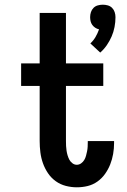

<svg xmlns="http://www.w3.org/2000/svg" viewBox="-20 -790 540 818"><path d="M407 -566 365 -605Q378 -617 387 -632.5Q396 -648 402 -665Q393 -667 385.5 -672Q378 -677 373 -684Q368 -691 366 -699.5Q364 -708 364 -717Q364 -728 367.5 -738.5Q371 -749 378.5 -756.5Q386 -764 396.5 -767Q407 -770 418 -770Q429 -770 439.5 -767Q450 -764 457.5 -756.5Q465 -749 468.5 -738.5Q472 -728 472 -717Q472 -696 468 -675Q464 -654 455.5 -634.5Q447 -615 435 -597.5Q423 -580 407 -566ZM307 8Q284 8 260.5 2Q237 -4 217.5 -18Q198 -32 184.5 -52Q171 -72 163 -94.5Q155 -117 152 -141Q149 -165 149 -189V-424H70V-520H149V-735H261V-520H420V-424H261V-189Q261 -178 261.5 -168Q262 -158 263.5 -148Q265 -138 268 -128Q271 -118 275.5 -109.5Q280 -101 288.5 -94.5Q297 -88 307 -88Q317 -88 325.5 -94Q334 -100 339 -108.5Q344 -117 346.5 -126.5Q349 -136 351 -145.5Q353 -155 353.5 -165Q354 -175 354 -185V-189H466V-180Q466 -157 462 -134Q458 -111 449.5 -89.5Q441 -68 427.5 -49Q414 -30 395 -16.5Q376 -3 353.5 2.5Q331 8 307 8Z"/></svg>

Font: Iosevka Term
Style: Bold
Weight: 700
Monospace: yes
Designer: Belleve Invis
Foundry: Belleve Invis
Version: Version 30.0.1